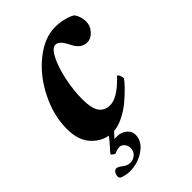

<svg xmlns="http://www.w3.org/2000/svg" viewBox="-186 -509 740 740"><g transform="rotate(-45 184.0 -139.0)"><path d="M111.3 3.9H139.6L117.2 28.3H133.8Q153.3 28.3 169.9 41.5Q186.5 54.7 186.5 74.2Q186.5 109.9 151.1 134.5Q115.7 159.2 69.3 159.2Q59.6 159.2 45.7 156Q31.7 152.8 27.3 149.4Q23.4 145.5 23.4 140.6Q23.4 128.9 29.1 121.1Q34.7 113.3 42 113.3Q50.3 113.3 65.2 125Q80.1 136.7 94.7 136.7Q112.8 136.7 124.8 125.7Q136.7 114.7 136.7 97.7Q136.7 82 127.9 72.8Q119.1 63.5 108.4 63.5Q97.2 63.5 80.1 71.3Q78.1 71.3 71.8 67.1Q65.4 63 65.4 59.6Q65.4 57.6 70.8 51.5Q76.2 45.4 88.1 32Q100.1 18.6 111.3 3.9ZM259.8 -438.5Q287.1 -438.5 311 -431.9Q335 -425.3 345.7 -417Q360.4 -395 360.4 -368.2Q360.4 -345.7 343.8 -327.1Q327.1 -308.6 305.7 -308.6Q274.9 -308.6 255.9 -344.7Q255.4 -345.7 252.9 -350.6Q250.5 -355.5 249.3 -357.2Q248 -358.9 245.6 -363.5Q243.2 -368.2 241.5 -370.4Q239.7 -372.6 236.8 -376.2Q233.9 -379.9 231.4 -381.8Q229 -383.8 226.1 -385.7Q223.1 -387.7 219.7 -388.7Q216.3 -389.6 212.9 -389.6Q195.3 -389.6 177.7 -355.5Q160.2 -321.3 148.9 -268.8Q137.7 -216.3 137.7 -166Q137.7 -117.7 152.8 -96.4Q168 -75.2 198.2 -75.2Q204.6 -75.2 211.7 -76.9Q218.8 -78.6 225.1 -81.3Q231.4 -84 238.3 -87.9Q245.1 -91.8 250.7 -95.9Q256.3 -100.1 262.5 -104.7Q268.6 -109.4 272.9 -113.8Q277.3 -118.2 281.7 -122.1Q286.1 -126 289.1 -128.9Q292 -131.8 293.9 -134.3L295.9 -136.7Q301.3 -136.7 304.9 -127.2Q308.6 -117.7 308.6 -111.3Q301.8 -101.1 284.7 -83.3Q267.6 -65.4 243.2 -44.7Q218.8 -23.9 188.2 -9Q157.7 5.9 131.8 5.9Q84.5 5.9 49.6 -28.8Q14.6 -63.5 14.6 -127.9Q14.6 -202.1 51.3 -274.9Q87.9 -347.7 145.3 -393.1Q202.6 -438.5 259.8 -438.5Z"/></g></svg>

Font: Amiri
Style: Bold Slanted
Weight: 700
Italic angle: 9°
Designer: Khaled Hosny
Version: Version 000.107